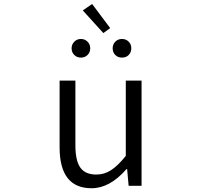

<svg xmlns="http://www.w3.org/2000/svg" viewBox="-20 -954 1040 986"><path d="M450.2 12.7Q286.1 12.7 286.1 -197.3V-540H367.2V-207Q367.2 -128.9 392.6 -93.3Q418 -57.6 474.6 -57.6Q515.6 -57.6 550.3 -80.1Q585 -102.5 626 -153.3V-540H707V0H640.6L632.8 -85.9H629.9Q543.9 12.7 450.2 12.7ZM510.7 -784.2 405.3 -900.4 453.1 -933.6 545.9 -809.6ZM347.7 -706.1Q347.7 -725.6 361.3 -739.7Q375 -753.9 395.5 -753.9Q416 -753.9 429.7 -739.7Q443.4 -725.6 443.4 -706.1Q443.4 -685.5 429.7 -671.9Q416 -658.2 395.5 -658.2Q375 -658.2 361.3 -671.9Q347.7 -685.5 347.7 -706.1ZM641.1 -671.9Q627.9 -658.2 606.4 -658.2Q585 -658.2 571.8 -671.9Q558.6 -685.5 558.6 -706.1Q558.6 -726.6 572.3 -740.2Q585.9 -753.9 606.4 -753.9Q627 -753.9 640.6 -740.2Q654.3 -726.6 654.3 -706.1Q654.3 -685.5 641.1 -671.9Z"/></svg>

Font: Gen Shin Gothic Monospace Normal
Style: Regular
Weight: 350
Designer: [Source Han Sans]
Ryoko NISHIZUKA  (kana & ideographs); Paul D. Hunt (Latin, Greek & Cyrillic); Wenlong ZHANG  (bopomofo
Version: Version 1.002.20150607